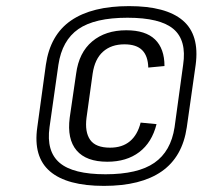

<svg xmlns="http://www.w3.org/2000/svg" viewBox="-20 -844 688 628"><path d="M331 -315Q262 -315 230.5 -352Q199 -389 208 -459L229 -603Q238 -672 281.5 -708.5Q325 -745 393 -745Q456 -745 487 -715Q518 -685 518 -628L465 -623Q464 -661 445 -680Q426 -699 387 -699Q344 -699 317 -675Q290 -651 283 -603L263 -459Q257 -412 275 -386.5Q293 -361 340 -361Q380 -361 405 -382Q430 -403 440 -443L492 -438Q477 -378 435.5 -346.5Q394 -315 331 -315ZM320 -236Q199 -236 143.5 -283.5Q88 -331 102 -428L130 -632Q144 -730 212.5 -777Q281 -824 402 -824Q523 -824 578 -777Q633 -730 620 -632L591 -428Q577 -331 509 -283.5Q441 -236 320 -236ZM325 -274Q431 -274 485 -311.5Q539 -349 551 -428L579 -632Q591 -712 547.5 -749Q504 -786 397 -786Q290 -786 236.5 -749Q183 -712 171 -632L142 -428Q131 -349 175 -311.5Q219 -274 325 -274Z"/></svg>

Font: Pathway Extreme SemiCondensed Light
Style: Italic
Weight: 300
Width: 4
Italic angle: -8°
Version: Version 1.001;gftools[0.9.26]